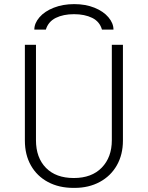

<svg xmlns="http://www.w3.org/2000/svg" viewBox="-20 -904 719 934"><path d="M155 -686V-222Q155 -137 203.5 -87.5Q252 -38 339 -38Q426 -38 475 -88.5Q524 -139 524 -222V-686H578V-220Q578 -152 548.5 -100Q519 -48 465.5 -19Q412 10 343 10H337Q267 10 213.5 -18.5Q160 -47 130.5 -99Q101 -151 101 -220V-686ZM532 -760H476Q465 -799 428.5 -817Q392 -835 340 -835Q288 -835 251.5 -817Q215 -799 203 -760H147Q147 -791 172 -820Q197 -849 241.5 -866.5Q286 -884 341 -884Q396 -884 439.5 -866.5Q483 -849 507.5 -820Q532 -791 532 -760Z"/></svg>

Font: Chivo Thin
Style: Regular
Weight: 100
Designer: Hector Gatti
Foundry: Omnibus-Type
Version: Version 1.007